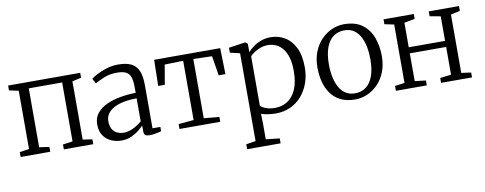

<svg xmlns="http://www.w3.org/2000/svg" viewBox="-66 -879 3627 1436"><g transform="rotate(-10 1748.0 -160.5)"><path d="M34.5 0V-37L106.5 -47.5V-490.5L35 -505.5V-542.5H582.5V-505.5L514 -490V-47.5L586 -37V0H362.5V-37L437 -47.5V-495H183.5V-47.5L259.5 -37V0Z M800.5 10Q759 10 722.8 -5.8Q686.5 -21.5 663.5 -54.8Q640.5 -88 640.5 -140.5Q640.5 -191 669.2 -225.8Q698 -260.5 745.2 -281.5Q792.5 -302.5 849.8 -312.5Q907 -322.5 965 -323V-367.5Q965 -414.5 955.5 -442.5Q946 -470.5 921.8 -483.2Q897.5 -496 853 -496Q797 -496 753.5 -477.8Q710 -459.5 684 -444.5L664 -483Q675.5 -493 707 -510Q738.5 -527 781.8 -540.8Q825 -554.5 871.5 -554.5Q935 -554.5 972.8 -535Q1010.5 -515.5 1026.8 -474Q1043 -432.5 1043 -366V-40H1102.5V-7.5Q1092 -4.5 1077 -1Q1062 2.5 1045.5 5Q1029 7.5 1014 7.5Q992 7.5 981.2 0Q970.5 -7.5 970.5 -34.5V-73.5Q959 -61.5 934.8 -41.5Q910.5 -21.5 876.5 -5.8Q842.5 10 800.5 10ZM828 -45Q861.5 -45 898.5 -62.8Q935.5 -80.5 965 -107V-281.5Q888.5 -281 835.2 -264.8Q782 -248.5 754.2 -219Q726.5 -189.5 726.5 -150Q726.5 -113 740 -89.5Q753.5 -66 776.8 -55.5Q800 -45 828 -45Z M1241 0V-37L1356.5 -47.5V-497.5L1215.5 -493.5L1190 -344.5H1140L1144 -542.5H1645.5L1650.5 -344.5H1599.5L1575 -493.5L1433.5 -497.5V-47.5L1550.5 -37V0Z M1713 237V199.5L1785.5 188V-479L1711 -496.5V-534L1832.5 -552H1839.5L1855 -538.5V-476Q1870.5 -493 1895.5 -512Q1920.5 -531 1954.5 -544.2Q1988.5 -557.5 2031 -557.5Q2088 -557.5 2136.5 -529.2Q2185 -501 2214.5 -442Q2244 -383 2244 -290.5Q2244 -227.5 2224.5 -172.8Q2205 -118 2168.8 -76.5Q2132.5 -35 2082.5 -12Q2032.5 11 1971.5 11Q1942 11 1911 6.2Q1880 1.5 1861 -6L1863 80V188L1967 199.5V237ZM1973 -31Q2027 -31 2068.5 -58Q2110 -85 2134 -140Q2158 -195 2158 -279.5Q2158 -338.5 2145.8 -380.8Q2133.5 -423 2111.8 -450Q2090 -477 2061.8 -490Q2033.5 -503 2001.5 -503Q1969.5 -503 1942.5 -493Q1915.5 -483 1895 -469Q1874.5 -455 1863 -442.5V-67Q1871.5 -55 1901.8 -43Q1932 -31 1973 -31Z M2336.5 -273Q2336.5 -340.5 2357.8 -393.2Q2379 -446 2415.2 -482.8Q2451.5 -519.5 2496 -538.8Q2540.5 -558 2587 -558Q2674 -558 2726.5 -518.5Q2779 -479 2802.5 -414.5Q2826 -350 2826 -274.5Q2826 -207 2804.8 -154Q2783.5 -101 2747.5 -64.2Q2711.5 -27.5 2667 -8.2Q2622.5 11 2576 11Q2510.5 11 2464.8 -11.8Q2419 -34.5 2390.8 -74.2Q2362.5 -114 2349.5 -165Q2336.5 -216 2336.5 -273ZM2581 -34.5Q2630 -34.5 2665 -60.8Q2700 -87 2718.8 -139Q2737.5 -191 2737.5 -267Q2737.5 -315.5 2729 -359.5Q2720.5 -403.5 2702.2 -438Q2684 -472.5 2654.5 -492.5Q2625 -512.5 2582 -512.5Q2533 -512.5 2497.8 -486.2Q2462.5 -460 2443.8 -408.5Q2425 -357 2425 -280Q2425 -231.5 2433.8 -187.2Q2442.5 -143 2461 -108.5Q2479.5 -74 2509.2 -54.2Q2539 -34.5 2581 -34.5Z M2884.5 0V-37L2958 -47V-490.5L2886 -505.5V-542.5H3116V-505.5L3035.5 -490.5V-304H3311.5V-490.5L3229.5 -505.5V-542.5H3459V-505.5L3389 -490.5V-47L3462.5 -37V0H3227.5V-37L3311.5 -47V-258H3035.5V-47L3119 -37V0Z"/></g></svg>

Font: Merriweather 48pt Light
Style: Regular
Weight: 300
Version: Version 2.100